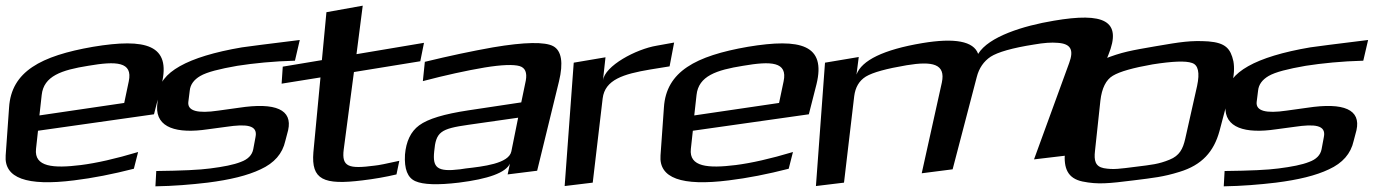

<svg xmlns="http://www.w3.org/2000/svg" viewBox="-71 -622 4876 677"><path d="M257 -457C73 -425 -31 -370 -39 -243L-51 -74C-57 6 23 35 190 14C256 6 327 -8 401 -27L416 -86C336 -62 269 -47 214 -40C117 -28 49 -33 56 -97L63 -161L472 -219L499 -325C533 -464 444 -488 257 -457ZM240 -390C339 -407 398 -405 383 -335L367 -259L68 -215L76 -287C83 -354 146 -375 240 -390Z M661 -166 728 -175C796 -185 839 -182 830 -139L822 -96C818 -75 803 -60 778 -51C753 -41 717 -34 670 -28C634 -23 569 -20 480 -19L477 35C541 34 602 29 661 22C740 12 802 -3 848 -25C896 -47 925 -80 935 -125L945 -163C961 -235 902 -262 771 -242L699 -232C625 -221 590 -231 593 -262L598 -302C600 -324 613 -341 635 -354C659 -368 703 -379 766 -390C824 -399 893 -406 969 -408L986 -481C871 -467 803 -458 782 -455C588 -422 491 -366 487 -290L483 -247C479 -171 553 -150 661 -166Z M1141 -95 1177 -368 1411 -406 1424 -471 1186 -431 1208 -602 1080 -579 1064 -410 926 -387 922 -327 1059 -349 1034 -85C1026 12 1070 31 1207 14C1249 9 1289 2 1327 -7L1337 -55C1292 -45 1263 -39 1250 -38C1159 -26 1133 -33 1141 -95Z M1823 -20 1900 -335C1916 -401 1909 -443 1880 -459C1851 -475 1779 -474 1667 -455C1594 -442 1513 -425 1427 -404L1420 -336C1500 -357 1573 -373 1638 -384C1699 -394 1740 -395 1761 -389C1781 -383 1788 -366 1783 -338L1767 -261L1581 -233C1495 -220 1438 -203 1407 -180C1377 -158 1361 -123 1357 -77C1354 -26 1366 5 1394 17C1421 29 1472 31 1547 22C1651 9 1712 -13 1727 -45L1719 -7ZM1460 -88C1466 -157 1482 -168 1581 -182L1756 -207L1732 -88C1723 -45 1632 -35 1571 -28L1551 -25C1470 -15 1454 -31 1460 -88Z M2055 -338 2064 -420 1952 -401 1920 34 2019 22 2054 -275C2062 -341 2127 -361 2222 -377L2290 -388L2306 -472L2245 -461C2172 -449 2061 -390 2055 -338Z M2566 -457C2382 -425 2278 -370 2270 -243L2258 -74C2252 6 2332 35 2499 14C2565 6 2636 -8 2710 -27L2725 -86C2645 -62 2578 -47 2523 -40C2426 -28 2358 -33 2365 -97L2372 -161L2781 -219L2808 -325C2842 -464 2753 -488 2566 -457ZM2549 -390C2648 -407 2707 -405 2692 -335L2676 -259L2377 -215L2385 -287C2392 -354 2455 -375 2549 -390Z M3645 -549C3537 -531 3415 -493 3378 -432C3362 -477 3295 -489 3181 -470C3044 -447 2967 -409 2949 -359L2957 -421L2838 -401L2806 34L2905 22L2941 -283C2945 -314 2958 -337 2982 -352C3007 -367 3055 -380 3126 -392C3217 -407 3264 -397 3250 -331L3179 -11L3288 -25L3373 -350C3381 -382 3398 -406 3422 -422C3447 -438 3498 -453 3575 -465C3609 -471 3637 -473 3658 -471C3705 -468 3716 -446 3699 -400L3575 -60L3693 -74L3837 -428C3887 -550 3821 -579 3645 -549Z M4272 -323C4281 -356 4282 -384 4278 -406C4268 -451 4250 -471 4190 -476C4127 -480 4092 -474 4004 -459C3918 -444 3885 -439 3820 -413C3735 -379 3700 -317 3694 -236L3684 -86C3679 -28 3694 7 3746 18C3800 29 3838 25 3926 14C3997 5 4030 2 4088 -16C4167 -40 4209 -87 4229 -160ZM4108 -132C4100 -97 4088 -73 4053 -59C4014 -43 3990 -41 3934 -34C3878 -27 3855 -23 3821 -29C3791 -35 3786 -56 3790 -90L3809 -267C3814 -311 3829 -341 3853 -355C3878 -370 3925 -383 3993 -395C4063 -406 4110 -408 4132 -400C4154 -393 4160 -366 4150 -319Z M4428 -166 4495 -175C4563 -185 4606 -182 4597 -139L4589 -96C4585 -75 4570 -60 4545 -51C4520 -41 4484 -34 4437 -28C4401 -23 4336 -20 4247 -19L4244 35C4308 34 4369 29 4428 22C4507 12 4569 -3 4615 -25C4663 -47 4692 -80 4702 -125L4712 -163C4728 -235 4669 -262 4538 -242L4466 -232C4392 -221 4357 -231 4360 -262L4365 -302C4367 -324 4380 -341 4402 -354C4426 -368 4470 -379 4533 -390C4591 -399 4660 -406 4736 -408L4753 -481C4638 -467 4570 -458 4549 -455C4355 -422 4258 -366 4254 -290L4250 -247C4246 -171 4320 -150 4428 -166Z"/></svg>

Font: Gamestation Warped
Style: Italic
Weight: 400
Designer: Jonas Hecksher
Foundry: Jonas Hecksher, Playtypeª, e-types AS
Version: Version 1.003